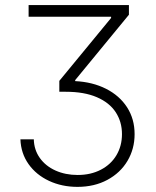

<svg xmlns="http://www.w3.org/2000/svg" viewBox="-20 -727 616 757"><path d="M286.1 -37.1Q337.9 -37.1 377.7 -57.9Q417.5 -78.6 439.2 -115.2Q460.9 -151.9 460.9 -198.2Q460.9 -246.6 436.3 -284.4Q411.6 -322.3 361.8 -343.8Q312 -365.2 239.3 -365.2H213.9V-408.2L418 -656.2V-661.1H92.8V-707H488.3V-668.9L276.4 -411.1V-407.2Q344.7 -403.8 397.9 -377Q451.2 -350.1 481 -304Q510.7 -257.8 510.7 -198.2Q510.7 -140.1 482.7 -92.8Q454.6 -45.4 403.3 -17.8Q352.1 9.8 285.2 9.8Q224.1 9.8 173.3 -13.9Q122.6 -37.6 92.5 -80.1Q62.5 -122.6 60.5 -177.7H113.3Q114.3 -136.2 137 -104.2Q159.7 -72.3 198.7 -54.7Q237.8 -37.1 286.1 -37.1Z"/></svg>

Font: Pretendard GOV ExtraLight
Style: Regular
Weight: 200
Designer: Base glyphs from Inter by Rasmus Andersson; Hangeul glyphs from Noto Sans CJK(Source Han Sans) by Jang Soo-young and Kan
Foundry: Kil Hyung-jin
Version: Version 1.309